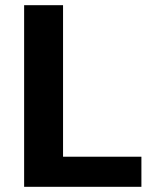

<svg xmlns="http://www.w3.org/2000/svg" viewBox="-20 -720 618 740"><path d="M73 0V-700H223V-116H525V0Z"/></svg>

Font: DM Sans 9pt Black
Style: Regular
Weight: 900
Version: Version 4.004;gftools[0.9.30]